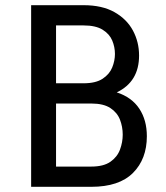

<svg xmlns="http://www.w3.org/2000/svg" viewBox="-20 -720 641 740"><path d="M100 0V-700H302Q374 -700 421.5 -673Q469 -646 492.5 -602Q516 -558 516 -506Q516 -405 430 -364Q488 -345 517 -301Q546 -257 546 -195Q546 -107 492.5 -53.5Q439 0 332 0ZM196 -399H302Q349 -399 375.5 -416.5Q402 -434 412.5 -460Q423 -486 423 -512Q423 -539 412.5 -564Q402 -589 375.5 -605.5Q349 -622 302 -622H196ZM196 -78H332Q379 -78 405.5 -96.5Q432 -115 442.5 -143.5Q453 -172 453 -201Q453 -231 442.5 -258.5Q432 -286 405.5 -303.5Q379 -321 332 -321H196Z"/></svg>

Font: Orienta
Style: Regular
Weight: 400
Designer: Eduardo Rodriguez Tunni
Foundry: Eduardo Rodriguez Tunni
Version: Version 1.002; ttfautohint (v1.8.4.7-5d5b);gftools[0.9.23]